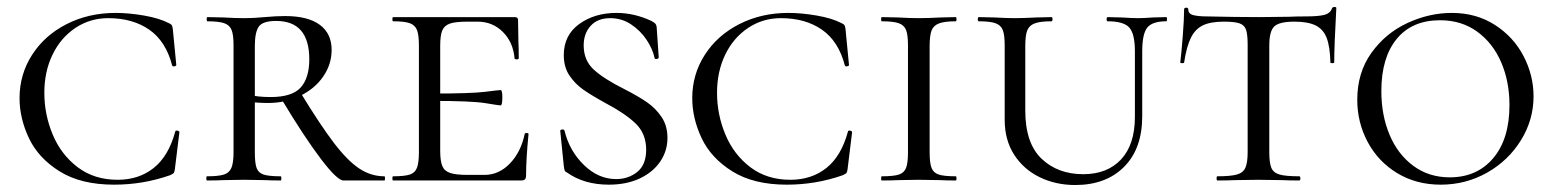

<svg xmlns="http://www.w3.org/2000/svg" viewBox="-20 -517 4449 550"><path d="M463 -451Q470 -448 472 -445Q474 -442 475 -434L485 -331Q485 -328 479.5 -327Q474 -326 473 -330Q455 -399 407.5 -432Q360 -465 290 -465Q238 -465 196 -437Q154 -409 130.5 -360.5Q107 -312 107 -251Q107 -189 131 -131.5Q155 -74 202.5 -38Q250 -2 317 -2Q378 -2 420.5 -36Q463 -70 482 -140Q482 -143 487 -143Q489 -143 491.5 -141.5Q494 -140 494 -139L481 -33Q480 -25 478 -22Q476 -19 467 -15Q390 12 307 12Q212 12 151 -26Q90 -64 63 -121Q36 -178 36 -236Q36 -304 72 -360Q108 -416 171 -448Q234 -480 311 -480Q349 -480 392.5 -472.5Q436 -465 463 -451Z M784 0Q756 0 741 -1L678 -2L619 -1Q602 0 573 0Q571 0 571 -6Q571 -12 573 -12Q606 -12 621.5 -17Q637 -22 643 -36.5Q649 -51 649 -81V-387Q649 -417 643.5 -431Q638 -445 622.5 -450.5Q607 -456 574 -456Q572 -456 572 -462Q572 -468 574 -468L620 -467Q656 -465 678 -465Q696 -465 711.5 -466Q727 -467 738 -468Q770 -471 797 -471Q862 -471 896 -446Q930 -421 930 -374Q930 -333 906 -298Q882 -263 840 -242.5Q798 -222 748 -222Q716 -222 693 -226L692 -246Q717 -239 755 -239Q817 -239 841.5 -266.5Q866 -294 866 -347Q866 -457 771 -457Q733 -457 721.5 -441Q710 -425 710 -385V-81Q710 -50 715 -36Q720 -22 735 -17Q750 -12 784 -12Q786 -12 786 -6Q786 0 784 0ZM1081 0H964Q946 0 899 -62Q852 -124 787 -232L840 -253Q898 -158 937 -107Q976 -56 1009.5 -34Q1043 -12 1081 -12Q1083 -12 1083 -6Q1083 0 1081 0Z M1106 -12Q1139 -12 1154 -17Q1169 -22 1174.5 -36.5Q1180 -51 1180 -81V-387Q1180 -417 1174.5 -431Q1169 -445 1154 -450.5Q1139 -456 1106 -456Q1104 -456 1104 -462Q1104 -468 1106 -468H1454Q1464 -468 1464 -460L1465 -398Q1466 -379 1466 -350Q1466 -347 1460 -347Q1454 -347 1454 -350Q1450 -396 1420.5 -425.5Q1391 -455 1348 -455H1320Q1285 -455 1269 -449.5Q1253 -444 1247 -430Q1241 -416 1241 -386V-85Q1241 -56 1247 -41.5Q1253 -27 1269.5 -21.5Q1286 -16 1320 -16H1368Q1409 -16 1440.5 -48.5Q1472 -81 1483 -133Q1483 -136 1488.5 -136Q1494 -136 1494 -133Q1487 -61 1487 -15Q1487 -7 1484 -3.5Q1481 0 1472 0H1106Q1104 0 1104 -6Q1104 -12 1106 -12ZM1216 -228V-249Q1330 -249 1369.5 -254Q1409 -259 1414 -259Q1419 -259 1419 -238Q1419 -215 1414 -215Q1410 -215 1370.5 -221.5Q1331 -228 1216 -228Z M1768 -262Q1809 -241 1833.5 -224Q1858 -207 1875 -182Q1892 -157 1892 -122Q1892 -85 1871.5 -54.5Q1851 -24 1813 -6Q1775 12 1724 12Q1653 12 1604 -23Q1599 -25 1597.5 -29Q1596 -33 1595 -42L1585 -141Q1584 -145 1589.5 -146Q1595 -147 1597 -143Q1611 -85 1652.5 -44.5Q1694 -4 1745 -4Q1780 -4 1805.5 -24.5Q1831 -45 1831 -88Q1831 -134 1801 -163Q1771 -192 1714 -222Q1674 -244 1650.5 -260.5Q1627 -277 1611 -301Q1595 -325 1595 -359Q1595 -416 1639 -448Q1683 -480 1746 -480Q1797 -480 1846 -457Q1855 -452 1857.5 -449Q1860 -446 1861 -440L1867 -353Q1867 -349 1861.5 -348Q1856 -347 1855 -351Q1850 -376 1832.5 -402.5Q1815 -429 1788 -447Q1761 -465 1728 -465Q1692 -465 1672 -443Q1652 -421 1652 -387Q1652 -344 1681 -317.5Q1710 -291 1768 -262Z M2390 -451Q2397 -448 2399 -445Q2401 -442 2402 -434L2412 -331Q2412 -328 2406.5 -327Q2401 -326 2400 -330Q2382 -399 2334.5 -432Q2287 -465 2217 -465Q2165 -465 2123 -437Q2081 -409 2057.5 -360.5Q2034 -312 2034 -251Q2034 -189 2058 -131.5Q2082 -74 2129.5 -38Q2177 -2 2244 -2Q2305 -2 2347.5 -36Q2390 -70 2409 -140Q2409 -143 2414 -143Q2416 -143 2418.5 -141.5Q2421 -140 2421 -139L2408 -33Q2407 -25 2405 -22Q2403 -19 2394 -15Q2317 12 2234 12Q2139 12 2078 -26Q2017 -64 1990 -121Q1963 -178 1963 -236Q1963 -304 1999 -360Q2035 -416 2098 -448Q2161 -480 2238 -480Q2276 -480 2319.5 -472.5Q2363 -465 2390 -451Z M2718 -12Q2720 -12 2720 -6Q2720 0 2718 0Q2690 0 2674 -1L2611 -2L2552 -1Q2535 0 2506 0Q2504 0 2504 -6Q2504 -12 2506 -12Q2540 -12 2555 -17Q2570 -22 2575.5 -36Q2581 -50 2581 -81V-387Q2581 -417 2575.5 -431Q2570 -445 2554.5 -450.5Q2539 -456 2506 -456Q2504 -456 2504 -462Q2504 -468 2506 -468L2552 -467Q2588 -465 2611 -465Q2637 -465 2675 -467L2718 -468Q2720 -468 2720 -462Q2720 -456 2718 -456Q2686 -456 2670 -450Q2654 -444 2648.5 -429.5Q2643 -415 2643 -385V-81Q2643 -50 2648.5 -36Q2654 -22 2669 -17Q2684 -12 2718 -12Z M3153 -456Q3150 -456 3150 -462Q3150 -468 3153 -468L3193 -467Q3223 -465 3241 -465Q3255 -465 3283 -467L3321 -468Q3323 -468 3323 -462Q3323 -456 3321 -456Q3281 -456 3266.5 -438Q3252 -420 3252 -370V-184Q3252 -91 3200 -39Q3148 13 3060 13Q3004 13 2958 -9.5Q2912 -32 2885 -74Q2858 -116 2858 -174V-387Q2858 -417 2852.5 -431Q2847 -445 2831.5 -450.5Q2816 -456 2784 -456Q2781 -456 2781 -462Q2781 -468 2784 -468L2829 -467Q2865 -465 2886 -465Q2911 -465 2949 -467L2992 -468Q2995 -468 2995 -462Q2995 -456 2992 -456Q2960 -456 2944 -450Q2928 -444 2922.5 -429.5Q2917 -415 2917 -385V-200Q2917 -107 2963.5 -62.5Q3010 -18 3083 -18Q3152 -18 3191.5 -60.5Q3231 -103 3231 -182V-370Q3231 -420 3215 -438Q3199 -456 3153 -456Z M3372 -338Q3372 -336 3366.5 -336Q3361 -336 3361 -338Q3364 -361 3368 -412Q3372 -463 3372 -490Q3372 -495 3378 -495Q3384 -495 3384 -490Q3384 -477 3399 -473.5Q3414 -470 3436 -470Q3524 -468 3587 -468L3674 -469Q3692 -470 3721 -470Q3757 -470 3774 -474.5Q3791 -479 3796 -494Q3798 -497 3803 -497Q3808 -497 3808 -494Q3802 -386 3802 -338Q3802 -336 3796.5 -336Q3791 -336 3791 -338Q3790 -383 3780.5 -408Q3771 -433 3749 -444Q3727 -455 3688 -455Q3645 -455 3630.5 -441.5Q3616 -428 3616 -387V-81Q3616 -50 3622 -36Q3628 -22 3645.5 -17Q3663 -12 3702 -12Q3705 -12 3705 -6Q3705 0 3702 0Q3671 0 3654 -1L3584 -2L3517 -1Q3499 0 3467 0Q3465 0 3465 -6Q3465 -12 3467 -12Q3505 -12 3523 -17Q3541 -22 3547.5 -36.5Q3554 -51 3554 -81V-389Q3554 -418 3549.5 -431.5Q3545 -445 3531 -450Q3517 -455 3486 -455Q3448 -455 3426 -444.5Q3404 -434 3391.5 -409Q3379 -384 3372 -338Z M3868 -231Q3868 -309 3908.5 -365.5Q3949 -422 4011.5 -451Q4074 -480 4139 -480Q4209 -480 4262.5 -445.5Q4316 -411 4344.5 -356Q4373 -301 4373 -241Q4373 -174 4337 -115.5Q4301 -57 4240 -22.5Q4179 12 4107 12Q4037 12 3982.5 -21Q3928 -54 3898 -110Q3868 -166 3868 -231ZM4304 -216Q4304 -283 4280.5 -338Q4257 -393 4212 -426Q4167 -459 4105 -459Q4025 -459 3981 -405.5Q3937 -352 3937 -256Q3937 -187 3960.5 -131Q3984 -75 4028.5 -42Q4073 -9 4133 -9Q4211 -9 4257.5 -64Q4304 -119 4304 -216Z"/></svg>

Font: Cormorant SC
Style: Regular
Weight: 400
Designer: Christian Thalmann (Catharsis Fonts)
Foundry: Catharsis Fonts
Version: Version 4.000